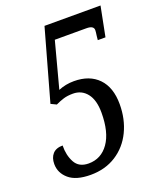

<svg xmlns="http://www.w3.org/2000/svg" viewBox="-135 -798 741 892"><g transform="rotate(-20 235.0 -352.0)"><path d="M16 -95Q16 -126 32.5 -144.5Q49 -163 82 -163Q81 -115 100.5 -79Q120 -43 168 -43Q230 -43 267 -95.5Q304 -148 304 -245Q304 -307 278 -340Q252 -373 209 -373Q182 -373 162.5 -367Q143 -361 122 -351L95 -364L193 -714H470L441 -567H403L405 -587Q408 -607 408 -615Q408 -637 372 -637H216L156 -411Q192 -426 233 -426Q310 -426 353.5 -381Q397 -336 397 -253Q397 -179 368 -119Q339 -59 285 -24.5Q231 10 159 10Q87 10 51.5 -20.5Q16 -51 16 -95Z"/></g></svg>

Font: Noto Serif Cond
Style: Italic
Weight: 400
Width: 3
Italic angle: -12°
Designer: Monotype Design Team
Foundry: Monotype Imaging Inc.
Version: Version 1.001